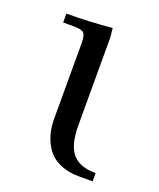

<svg xmlns="http://www.w3.org/2000/svg" viewBox="-93 -507 470 567"><g transform="rotate(20 141.5 -223.0)"><path d="M22 -411.1V-439Q94.7 -439 165 -445.8L168 -418V-141.1Q168 -79.6 190.9 -52.7Q213.9 -25.9 264.2 -25.9V0H221.2Q192.4 0 169.9 -8.1Q147.5 -16.1 133.5 -29.1Q119.6 -42 110.6 -60.3Q101.6 -78.6 97.9 -97.2Q94.2 -115.7 94.2 -136.2V-371.1Q94.2 -396 87.2 -403.6Q80.1 -411.1 55.2 -411.1Z"/></g></svg>

Font: Dihjauti
Style: Regular
Weight: 400
Designer: T. Christopher White
Version: Version 3.0.0